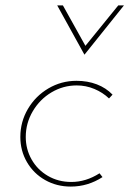

<svg xmlns="http://www.w3.org/2000/svg" viewBox="-20 -681 477 708"><path d="M358 -28Q304 7 241 7Q189 7 146.5 -17Q104 -41 79.5 -83Q55 -125 55 -176Q55 -232 83 -279.5Q111 -327 158.5 -355Q206 -383 262 -383Q303 -383 337 -370Q371 -357 395 -332L382 -318Q359 -340 328 -353Q297 -366 263 -366Q213 -366 170 -340.5Q127 -315 101 -271Q75 -227 75 -176Q75 -131 96.5 -93Q118 -55 156.5 -32.5Q195 -10 243 -10Q297 -10 347 -42ZM437 -661 292 -480H291L191 -661H212L295 -512L416 -661Z"/></svg>

Font: Josefin Sans Thin
Style: Italic
Weight: 200
Italic angle: -7°
Designer: Santiago Orozco
Foundry: Typemade
Version: Version 2.000